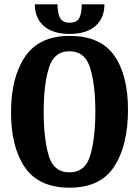

<svg xmlns="http://www.w3.org/2000/svg" viewBox="-20 -846 643 888"><path d="M572 -339Q572 -174 508.5 -76Q445 22 302 22Q160 22 95.5 -71.5Q31 -165 31 -327Q31 -488 96 -584Q161 -680 302 -680Q444 -680 508 -589.5Q572 -499 572 -339ZM421 -332Q421 -451 397.5 -530Q374 -609 301 -609Q229 -609 205.5 -530Q182 -451 182 -332Q182 -208 204.5 -128.5Q227 -49 301 -49Q375 -49 398 -129Q421 -209 421 -332ZM302 -689Q225 -689 183 -725.5Q141 -762 141 -826H246Q246 -786 257.5 -763.5Q269 -741 302 -741Q336 -741 347 -763Q358 -785 358 -826H463Q463 -762 421 -725.5Q379 -689 302 -689Z"/></svg>

Font: Sansita Medium
Style: Regular
Weight: 500
Designer: Pablo Cosgaya
Foundry: Omnibus-Type
Version: Version 1.006